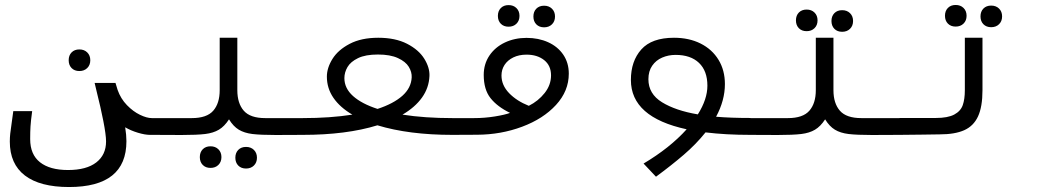

<svg xmlns="http://www.w3.org/2000/svg" viewBox="-20 -543 4240 773"><path d="M19.5 27Q19.5 10.5 21.2 -4.8Q23 -20 27 -48L33.5 -95.5H109.5Q104 -55 102.8 -34Q101.5 -13 101.5 17Q101.5 79 141 110.2Q180.5 141.5 254 141.5Q328 141.5 367.5 111Q407 80.5 407 26.5Q407 0 395.8 -57Q384.5 -114 370.5 -169Q361 -207 361 -209H445L453.5 -181Q466 -145.5 491 -119.8Q516 -94 543.5 -80.8Q571 -67.5 591.5 -67.5H602.5V0H584Q564 0 535.5 -8.5Q507 -17 484 -30.5Q489 1 489 25.5Q489 210 258 210Q141 210 80.2 163.5Q19.5 117 19.5 27ZM256.5 -300.5Q256.5 -320 268.2 -332Q280 -344 299.5 -344Q319 -344 331.2 -332Q343.5 -320 343.5 -300.5Q343.5 -281 331.2 -269Q319 -257 299.5 -257Q280 -257 268.2 -269Q256.5 -281 256.5 -300.5Z M784.5 89.5Q784.5 70 796.2 58Q808 46 827.5 46Q847 46 859.2 58Q871.5 70 871.5 89.5Q871.5 109 859.2 121Q847 133 827.5 133Q808 133 796.2 121Q784.5 109 784.5 89.5ZM927.5 92Q927.5 72.5 939.2 60.5Q951 48.5 970.5 48.5Q990 48.5 1002.2 60.5Q1014.5 72.5 1014.5 92Q1014.5 111.5 1002.2 123.5Q990 135.5 970.5 135.5Q951 135.5 939.2 123.5Q927.5 111.5 927.5 92ZM864.5 -180V-391H935.5V-180Q935.5 -127 961.5 -97.2Q987.5 -67.5 1048 -67.5H1201.5V0L1090.5 0.5Q1029 0.5 996.2 -3.5Q963.5 -7.5 941.5 -20.8Q919.5 -34 902 -62.5Q883.5 -34 861.2 -20.8Q839 -7.5 806 -3.5Q773 0.5 711 0.5L598.5 0V-67.5H752Q812.5 -67.5 838.5 -97.2Q864.5 -127 864.5 -180Z M1398.5 -81.5Q1349 -110.5 1322.5 -149Q1296 -187.5 1296 -234.5Q1296 -269.5 1318.5 -305.8Q1341 -342 1387.8 -366.5Q1434.5 -391 1503 -391Q1571.5 -391 1618.8 -366.8Q1666 -342.5 1688.2 -306.5Q1710.5 -270.5 1709 -237Q1707 -189.5 1679 -150.2Q1651 -111 1600.5 -81.5Q1689.5 -67.5 1801.5 -67.5V0Q1626.5 0 1499.5 -38.5Q1374.5 0 1198.5 0V-67.5Q1310 -67.5 1398.5 -81.5ZM1500 -104.5Q1564 -125.5 1599.8 -157.2Q1635.5 -189 1637.5 -231.5Q1638.5 -253 1625.8 -274Q1613 -295 1582 -309.2Q1551 -323.5 1501.5 -323.5Q1451.5 -323.5 1421.5 -309Q1391.5 -294.5 1379 -273Q1366.5 -251.5 1366.5 -228.5Q1366.5 -187.5 1401.5 -156.2Q1436.5 -125 1500 -104.5Z M1798.5 -67.5H1888.5Q1931 -67.5 1972.5 -74.2Q2014 -81 2033.5 -88.5Q1982 -113.5 1954.8 -148Q1927.5 -182.5 1927.5 -241.5Q1927.5 -285 1950.2 -319Q1973 -353 2012.5 -371.8Q2052 -390.5 2100 -390.5Q2148 -390.5 2186.8 -373Q2225.5 -355.5 2247.8 -322.8Q2270 -290 2270 -246.5Q2270 -176.5 2218.5 -120.5Q2167 -64.5 2082 -32.8Q1997 -1 1901 -0.5L1798.5 0ZM2109 -117Q2147 -136 2172.8 -168.5Q2198.5 -201 2198.5 -239.5Q2198.5 -279 2170.8 -301Q2143 -323 2100 -323Q2069.5 -323 2046.5 -311.8Q2023.5 -300.5 2011.2 -281.5Q1999 -262.5 1999 -239Q1999 -200 2029.5 -168.2Q2060 -136.5 2109 -117ZM1984.5 -479Q1984.5 -498.5 1996.2 -510.5Q2008 -522.5 2027.5 -522.5Q2047 -522.5 2059.2 -510.5Q2071.5 -498.5 2071.5 -479Q2071.5 -459.5 2059.2 -447.5Q2047 -435.5 2027.5 -435.5Q2008 -435.5 1996.2 -447.5Q1984.5 -459.5 1984.5 -479ZM2127.5 -476.5Q2127.5 -496 2139.2 -508Q2151 -520 2170.5 -520Q2190 -520 2202.2 -508Q2214.5 -496 2214.5 -476.5Q2214.5 -457 2202.2 -445Q2190 -433 2170.5 -433Q2151 -433 2139.2 -445Q2127.5 -457 2127.5 -476.5Z M2744.5 -22.5Q2520 -71 2520 -221Q2520 -297 2562 -344Q2604 -391 2693.5 -391Q2754 -391 2800.5 -367.8Q2847 -344.5 2872.8 -302.2Q2898.5 -260 2898.5 -204.5Q2898.5 -139 2863 -73Q2922 -68 3001.5 -68V0Q2902 0 2820.5 -10Q2782.5 37.5 2733 80Q2683.5 122.5 2621 168.5L2571 115.5Q2677 52.5 2744.5 -22.5ZM2789.5 -82.5Q2828 -143.5 2828 -198Q2828 -257.5 2794.2 -289.8Q2760.5 -322 2700 -322Q2671 -322 2646 -311.2Q2621 -300.5 2605.8 -278.5Q2590.5 -256.5 2590.5 -224Q2590.5 -165 2645.5 -131.2Q2700.5 -97.5 2789.5 -82.5Z M3184.5 -461Q3184.5 -480.5 3196.2 -492.5Q3208 -504.5 3227.5 -504.5Q3247 -504.5 3259.2 -492.5Q3271.5 -480.5 3271.5 -461Q3271.5 -441.5 3259.2 -429.5Q3247 -417.5 3227.5 -417.5Q3208 -417.5 3196.2 -429.5Q3184.5 -441.5 3184.5 -461ZM3327.5 -458.5Q3327.5 -478 3339.2 -490Q3351 -502 3370.5 -502Q3390 -502 3402.2 -490Q3414.5 -478 3414.5 -458.5Q3414.5 -439 3402.2 -427Q3390 -415 3370.5 -415Q3351 -415 3339.2 -427Q3327.5 -439 3327.5 -458.5ZM3264.5 -180V-391H3335.5V-180Q3335.5 -127 3361.5 -97.2Q3387.5 -67.5 3448 -67.5H3601.5V0L3490.5 0.5Q3429 0.5 3396.2 -3.5Q3363.5 -7.5 3341.5 -20.8Q3319.5 -34 3302 -62.5Q3283.5 -34 3261.2 -20.8Q3239 -7.5 3206 -3.5Q3173 0.5 3111 0.5L2998.5 0V-67.5H3152Q3212.5 -67.5 3238.5 -97.2Q3264.5 -127 3264.5 -180Z M3601.5 -68H3747.5Q3796 -68 3821.8 -81.8Q3847.5 -95.5 3856 -119.5Q3864.5 -143.5 3864.5 -180V-391H3935.5V-180Q3935.5 -113 3917.5 -74.2Q3899.5 -35.5 3862 -18.8Q3824.5 -2 3762.5 -2L3693.5 -1L3601.5 0ZM3784.5 -479.5Q3784.5 -499 3796.2 -511Q3808 -523 3827.5 -523Q3847 -523 3859.2 -511Q3871.5 -499 3871.5 -479.5Q3871.5 -460 3859.2 -448Q3847 -436 3827.5 -436Q3808 -436 3796.2 -448Q3784.5 -460 3784.5 -479.5ZM3927.5 -477Q3927.5 -496.5 3939.2 -508.5Q3951 -520.5 3970.5 -520.5Q3990 -520.5 4002.2 -508.5Q4014.5 -496.5 4014.5 -477Q4014.5 -457.5 4002.2 -445.5Q3990 -433.5 3970.5 -433.5Q3951 -433.5 3939.2 -445.5Q3927.5 -457.5 3927.5 -477Z"/></svg>

Font: JuliaMono Light
Style: Italic
Weight: 300
Italic angle: -9°
Monospace: yes
Designer: cormullion
Foundry: corm
Version: Version 0.054; ttfautohint (v1.8.4)